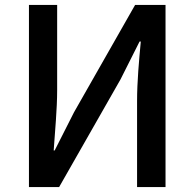

<svg xmlns="http://www.w3.org/2000/svg" viewBox="-20 -756 785 776"><path d="M97 -736V0H219L467 -435L544 -588H549C542 -512 534 -427 534 -347V0H649V-736H526L279 -302L201 -148H197C202 -224 211 -313 211 -393V-736Z"/></svg>

Font: Spoqa Han Sans Neo Medium
Style: Regular
Weight: 500
Designer: [Spoqa Han Sans Neo] Dong-huui Kim ___ Younghwa Kang ___ Yujin Lee ___ [Noto Sans] Ryoko NISHIZUKA ____ (kana & ideograp
Foundry: Spoqa (http://www.spoqa-han-sans.com)
Version: Version 1.100;hotconv 1.0.109;makeotfexe 2.5.65596